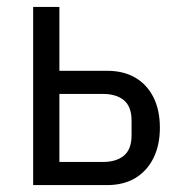

<svg xmlns="http://www.w3.org/2000/svg" viewBox="-20 -536 521 556"><path d="M76 0V-516H152V-331H290Q338 -331 372 -311Q406 -291 424.5 -254Q443 -217 443 -166Q443 -116 424.5 -78.5Q406 -41 372 -20.5Q338 0 290 0ZM152 -67H278Q317 -67 339 -85.5Q361 -104 361 -144V-187Q361 -227 339 -245.5Q317 -264 278 -264H152Z"/></svg>

Font: IBM Plex Sans Condensed
Style: Regular
Weight: 400
Width: 3
Designer: Mike Abbink, Paul van der Laan, Pieter van Rosmalen
Foundry: Bold Monday
Version: Version 3.201